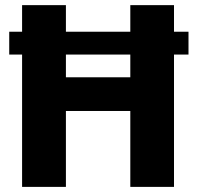

<svg xmlns="http://www.w3.org/2000/svg" viewBox="-20 -731 769 751"><path d="M66.4 -710.9V-606.9H16.1V-517.6H66.4V0H237.8V-296.9H489.7V0H660.6V-517.6H717.3V-606.9H660.6V-710.9H489.7V-606.9H237.8V-710.9ZM237.8 -517.6H489.7V-428.7H237.8Z"/></svg>

Font: Vazirmatn Black
Style: Regular
Weight: 900
Designer: Saber Rastikerdar
Foundry: Saber Rastikerdar
Version: Version 33.003